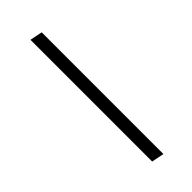

<svg xmlns="http://www.w3.org/2000/svg" viewBox="10 -423 290 290"><g transform="rotate(45 155.0 -278.0)"><path d="M25 -268 29 -288H289L285 -268Z"/></g></svg>

Font: Noto Serif Display ExtraLight
Style: Italic
Weight: 200
Italic angle: -12°
Designer: Monotype Design Team
Foundry: Monotype Imaging Inc.
Version: Version 2.009